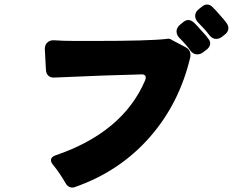

<svg xmlns="http://www.w3.org/2000/svg" viewBox="-20 -845 1040 844"><path d="M851 -746Q838 -759 838 -775.5Q838 -792 853 -804L869 -817Q879 -825 890 -825Q901 -825 909 -818.5Q917 -812 920 -808Q920 -808 928 -800L964 -759L971 -750Q984 -735 984 -721.5Q984 -708 973 -697L957 -684Q945 -674 929 -674Q913 -674 899 -692Q884 -713 851 -746ZM769 -678Q756 -691 756 -707Q756 -723 771 -736L787 -749Q797 -757 808 -757Q819 -757 831 -747Q839 -740 846 -732Q848 -730 850.5 -727.5Q853 -725 855 -722L873 -702Q885 -690 897 -673Q904 -664 904 -654Q904 -641 891 -629L874 -616Q862 -606 846 -606Q830 -606 816 -623V-624Q799 -648 769 -678ZM604 -518Q561 -517 436 -513Q217 -504 216 -504Q199 -504 190 -515Q183 -523 182 -537Q177 -628 177 -630Q177 -647 187.5 -657.5Q198 -668 214 -668Q215 -668 217 -668Q258 -665 310 -665H393Q637 -665 713 -674Q716 -675 719 -675Q728 -675 736 -669L797 -637Q817 -626 817 -604Q817 -600 817 -596Q769 -390 637 -240.5Q505 -91 310 -23Q297 -18 286 -23Q275 -28 270 -37Q241 -87 212 -122Q204 -132 204 -141Q204 -154 221 -161Q520 -262 618 -492Q623 -506 618.5 -512Q614 -518 604 -518Z"/></svg>

Font: Tsunagi Gothic Black
Style: Regular
Weight: 900
Designer: Yoshimichi Ohira
Foundry: Positype
Version: Version 1.001